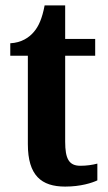

<svg xmlns="http://www.w3.org/2000/svg" viewBox="-20 -680 398 710"><path d="M221 10C279 10 321 -4 340 -13V-75C321 -70 300 -67 277 -67C235 -67 221 -93 221 -156V-474H332V-536H221V-660H145C136 -612 123 -583 106 -563C88 -541 59 -522 18 -520V-474H83V-147C83 -31 133 10 221 10Z"/></svg>

Font: Noto Serif Georgian Condensed Bold
Style: Regular
Weight: 700
Width: 3
Designer: Monotype Design Team, Akaki Razmadze
Foundry: Google LLC
Version: Version 2.003